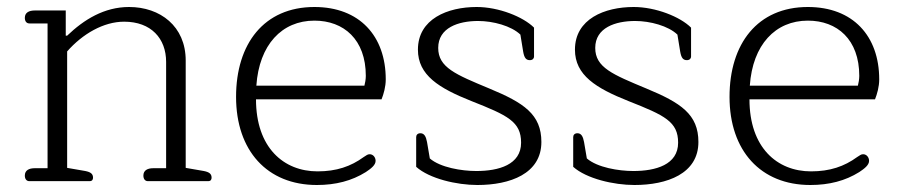

<svg xmlns="http://www.w3.org/2000/svg" viewBox="-20 -518 2575 549"><path d="M64 0H236C244 0 246 -5 246 -10C246 -21 239 -26 224 -29L172 -38V-371C216 -421 276 -456 335 -456C412 -456 455 -408 455 -341V-37H418C402 -37 390 -31 390 -16C390 -6 395 0 403 0H575C583 0 585 -5 585 -10C585 -21 578 -26 563 -29L511 -38V-345C511 -443 438 -498 349 -498C278 -498 220 -462 172 -416H168V-488H79C63 -488 51 -482 51 -467C51 -457 56 -451 64 -451H116V-37H79C63 -37 51 -31 51 -16C51 -6 56 0 64 0Z M886 11C940 11 986 -1 1026 -26C1041 -36 1054 -46 1054 -58C1054 -68 1047 -77 1037 -77C1031 -77 1028 -74 1020 -69C983 -42 942 -28 888 -28C791 -28 712 -96 712 -234H1071C1077 -249 1083 -270 1083 -291C1083 -415 1008 -498 879 -498C735 -498 655 -393 655 -241C655 -87 744 11 886 11ZM713 -273C721 -390 786 -459 879 -459C963 -459 1026 -405 1026 -301C1026 -292 1024 -280 1022 -273Z M1345 11C1438 11 1528 -21 1528 -112C1528 -191 1478 -224 1379 -265C1283 -305 1233 -325 1233 -381C1233 -439 1291 -458 1347 -458C1390 -458 1442 -444 1468 -419L1476 -370C1479 -353 1484 -346 1495 -346C1503 -346 1507 -351 1507 -356V-439C1476 -470 1406 -498 1343 -498C1260 -498 1175 -464 1175 -376C1175 -303 1235 -266 1328 -229C1432 -188 1470 -170 1470 -110C1470 -47 1406 -29 1342 -29C1300 -29 1239 -39 1209 -65L1201 -112C1198 -128 1193 -137 1182 -137C1174 -137 1170 -132 1170 -126V-41C1208 -7 1286 11 1345 11Z M1794 11C1887 11 1977 -21 1977 -112C1977 -191 1927 -224 1828 -265C1732 -305 1682 -325 1682 -381C1682 -439 1740 -458 1796 -458C1839 -458 1891 -444 1917 -419L1925 -370C1928 -353 1933 -346 1944 -346C1952 -346 1956 -351 1956 -356V-439C1925 -470 1855 -498 1792 -498C1709 -498 1624 -464 1624 -376C1624 -303 1684 -266 1777 -229C1881 -188 1919 -170 1919 -110C1919 -47 1855 -29 1791 -29C1749 -29 1688 -39 1658 -65L1650 -112C1647 -128 1642 -137 1631 -137C1623 -137 1619 -132 1619 -126V-41C1657 -7 1735 11 1794 11Z M2297 11C2351 11 2397 -1 2437 -26C2452 -36 2465 -46 2465 -58C2465 -68 2458 -77 2448 -77C2442 -77 2439 -74 2431 -69C2394 -42 2353 -28 2299 -28C2202 -28 2123 -96 2123 -234H2482C2488 -249 2494 -270 2494 -291C2494 -415 2419 -498 2290 -498C2146 -498 2066 -393 2066 -241C2066 -87 2155 11 2297 11ZM2124 -273C2132 -390 2197 -459 2290 -459C2374 -459 2437 -405 2437 -301C2437 -292 2435 -280 2433 -273Z"/></svg>

Font: Maitree Light
Style: Regular
Weight: 300
Designer: CadsonDemak Team
Foundry: CadsonDemak
Version: Version 1.000;PS 001.000;hotconv 1.0.88;makeotf.lib2.5.64775